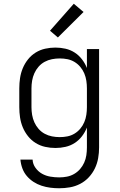

<svg xmlns="http://www.w3.org/2000/svg" viewBox="-20 -782 640 1025"><path d="M296 223Q272 223 248.5 220Q225 217 202 209.5Q179 202 159 189Q139 176 123.5 158Q108 140 99.5 117Q91 94 89 70H154Q155 94 169.5 114Q184 134 204.5 145.5Q225 157 249 161Q273 165 296 165Q317 165 337.5 161Q358 157 376 146.5Q394 136 407.5 120.5Q421 105 429.5 86Q438 67 441 46.5Q444 26 444 5V-101Q434 -76 417.5 -54.5Q401 -33 378.5 -18.5Q356 -4 329.5 2Q303 8 276 8Q248 8 221 2Q194 -4 170.5 -18.5Q147 -33 129.5 -55Q112 -77 101.5 -102.5Q91 -128 87 -155Q83 -182 83 -210V-310Q83 -338 87 -365Q91 -392 101.5 -417.5Q112 -443 129.5 -465Q147 -487 170.5 -501.5Q194 -516 221 -522Q248 -528 276 -528Q303 -528 329.5 -522Q356 -516 378.5 -501.5Q401 -487 417.5 -465.5Q434 -444 444 -419V-520H509V5Q509 34 504 62.5Q499 91 486.5 117Q474 143 454 164.5Q434 186 408 199.5Q382 213 353.5 218Q325 223 296 223ZM299 -50Q320 -50 340 -54Q360 -58 377.5 -68.5Q395 -79 408.5 -95Q422 -111 430 -130Q438 -149 441 -169.5Q444 -190 444 -210V-310Q444 -330 441 -350.5Q438 -371 430 -390Q422 -409 408.5 -425Q395 -441 377.5 -451.5Q360 -462 340 -466Q320 -470 299 -470Q278 -470 257.5 -466Q237 -462 218.5 -452Q200 -442 186 -426Q172 -410 163.5 -391Q155 -372 151.5 -351.5Q148 -331 148 -310V-210Q148 -189 151.5 -168.5Q155 -148 163.5 -129Q172 -110 186 -94Q200 -78 218.5 -68Q237 -58 257.5 -54Q278 -50 299 -50ZM289 -582 247 -618 374 -762 426 -718Z"/></svg>

Font: Iosevka Custom Light Extended
Style: Regular
Weight: 300
Width: 7
Monospace: yes
Designer: Belleve Invis
Foundry: Belleve Invis
Version: Version 11.2.4; ttfautohint (v1.8.4)